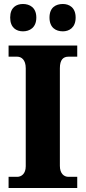

<svg xmlns="http://www.w3.org/2000/svg" viewBox="-20 -942 429 962"><path d="M295 -785C326 -785 359 -803 359 -854C359 -905 326 -922 295 -922C260 -922 228 -905 228 -854C228 -803 260 -785 295 -785ZM95 -785C128 -785 162 -803 162 -854C162 -905 128 -922 95 -922C62 -922 31 -905 31 -854C31 -803 62 -785 95 -785ZM23 0H367V-56H323C300 -56 280 -73 280 -111V-600C280 -643 297 -658 323 -658H367V-714H23V-658H66C87 -658 109 -643 109 -600V-109C109 -71 87 -56 66 -56H23Z"/></svg>

Font: Noto Serif Lao SemiCondensed ExtraBold
Style: Regular
Weight: 800
Width: 4
Designer: Monotype Design Team
Foundry: Monotype Imaging Inc.
Version: Version 2.003